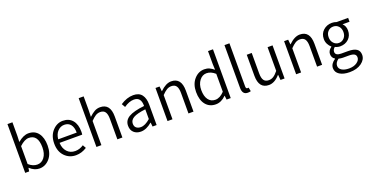

<svg xmlns="http://www.w3.org/2000/svg" viewBox="-36 -1745 5655 2944"><g transform="rotate(-20 2791.0 -272.5)"><path d="M326.2 12.7Q244.1 12.7 169.9 -55.7H168L159.2 0H94.7V-795.9H175.8V-575.2L171.9 -475.6Q264.6 -553.7 345.7 -553.7Q449.2 -553.7 505.4 -480Q561.5 -406.2 561.5 -279.3Q561.5 -145.5 492.7 -66.4Q423.8 12.7 326.2 12.7ZM314.5 -55.7Q385.7 -55.7 431.2 -116.2Q476.6 -176.8 476.6 -278.3Q476.6 -485.4 327.1 -485.4Q258.8 -485.4 175.8 -407.2V-115.2Q242.2 -55.7 314.5 -55.7Z M921.9 12.7Q812.5 12.7 739.3 -63.5Q666 -139.6 666 -268.6Q666 -395.5 737.8 -474.6Q809.6 -553.7 907.2 -553.7Q1007.8 -553.7 1064 -486.3Q1120.1 -418.9 1120.1 -300.8Q1120.1 -268.6 1116.2 -252H747.1Q751 -161.1 801.3 -106.4Q851.6 -51.8 932.6 -51.8Q1004.9 -51.8 1069.3 -95.7L1099.6 -42Q1014.6 12.7 921.9 12.7ZM746.1 -310.5H1047.9Q1047.9 -396.5 1011.2 -442.4Q974.6 -488.3 908.2 -488.3Q845.7 -488.3 799.8 -440.4Q753.9 -392.6 746.1 -310.5Z M1256.8 0V-795.9H1337.9V-575.2L1335 -461.9Q1380.9 -505.9 1422.9 -529.8Q1464.8 -553.7 1515.6 -553.7Q1680.7 -553.7 1680.7 -342.8V0H1598.6V-333Q1598.6 -411.1 1573.2 -447.3Q1547.9 -483.4 1492.2 -483.4Q1452.1 -483.4 1417.5 -462.4Q1382.8 -441.4 1337.9 -394.5V0Z M1980.5 12.7Q1911.1 12.7 1867.2 -27.3Q1823.2 -67.4 1823.2 -138.7Q1823.2 -226.6 1902.8 -273.9Q1982.4 -321.3 2158.2 -340.8Q2160.2 -486.3 2043.9 -486.3Q1964.8 -486.3 1879.9 -425.8L1846.7 -483.4Q1952.1 -553.7 2056.6 -553.7Q2150.4 -553.7 2194.8 -495.6Q2239.3 -437.5 2239.3 -335V0H2172.9L2166 -66.4H2163.1Q2070.3 12.7 1980.5 12.7ZM2002.9 -52.7Q2074.2 -52.7 2158.2 -127.9V-286.1Q2018.6 -269.5 1960.4 -235.4Q1902.3 -201.2 1902.3 -143.6Q1902.3 -97.7 1930.2 -75.2Q1958 -52.7 2002.9 -52.7Z M2417 0V-540H2483.4L2491.2 -460.9H2494.1Q2588.9 -553.7 2675.8 -553.7Q2840.8 -553.7 2840.8 -342.8V0H2758.8V-333Q2758.8 -411.1 2733.4 -447.3Q2708 -483.4 2652.3 -483.4Q2612.3 -483.4 2577.6 -462.4Q2543 -441.4 2498 -394.5V0Z M3204.1 12.7Q3100.6 12.7 3040.5 -61.5Q2980.5 -135.7 2980.5 -268.6Q2980.5 -395.5 3049.8 -474.6Q3119.1 -553.7 3215.8 -553.7Q3261.7 -553.7 3296.4 -538.1Q3331.1 -522.5 3371.1 -490.2L3367.2 -584V-795.9H3448.2V0H3380.9L3373 -65.4H3371.1Q3293 12.7 3204.1 12.7ZM3220.7 -55.7Q3294.9 -55.7 3367.2 -132.8V-424.8Q3298.8 -485.4 3228.5 -485.4Q3159.2 -485.4 3112.3 -424.3Q3065.4 -363.3 3065.4 -269.5Q3065.4 -168.9 3106.4 -112.3Q3147.5 -55.7 3220.7 -55.7Z M3723.6 12.7Q3635.7 12.7 3635.7 -98.6V-795.9H3716.8V-92.8Q3716.8 -54.7 3742.2 -54.7Q3751 -54.7 3760.7 -56.6L3773.4 5.9Q3751 12.7 3723.6 12.7Z M4070.3 12.7Q3906.2 12.7 3906.2 -197.3V-540H3987.3V-207Q3987.3 -128.9 4012.7 -93.3Q4038.1 -57.6 4094.7 -57.6Q4135.7 -57.6 4170.4 -80.1Q4205.1 -102.5 4246.1 -153.3V-540H4327.1V0H4260.7L4252.9 -85.9H4250Q4164.1 12.7 4070.3 12.7Z M4515.6 0V-540H4582L4589.8 -460.9H4592.8Q4687.5 -553.7 4774.4 -553.7Q4939.5 -553.7 4939.5 -342.8V0H4857.4V-333Q4857.4 -411.1 4832 -447.3Q4806.6 -483.4 4751 -483.4Q4710.9 -483.4 4676.3 -462.4Q4641.6 -441.4 4596.7 -394.5V0Z M5300.8 251Q5199.2 251 5138.2 212.4Q5077.1 173.8 5077.1 105.5Q5077.1 35.2 5157.2 -18.6V-23.4Q5108.4 -51.8 5108.4 -112.3Q5108.4 -168.9 5168 -211.9V-215.8Q5138.7 -239.3 5118.7 -277.8Q5098.6 -316.4 5098.6 -361.3Q5098.6 -447.3 5156.7 -500.5Q5214.8 -553.7 5298.8 -553.7Q5335.9 -553.7 5373 -540H5560.5V-476.6H5446.3Q5493.2 -431.6 5493.2 -360.4Q5493.2 -275.4 5438 -223.1Q5382.8 -170.9 5298.8 -170.9Q5256.8 -170.9 5215.8 -191.4Q5179.7 -161.1 5179.7 -123Q5179.7 -61.5 5275.4 -61.5H5383.8Q5477.5 -61.5 5523.4 -30.8Q5569.3 0 5569.3 66.4Q5569.3 142.6 5494.6 196.8Q5419.9 251 5300.8 251ZM5298.8 -226.6Q5348.6 -226.6 5383.8 -264.2Q5418.9 -301.8 5418.9 -361.3Q5418.9 -420.9 5384.8 -457Q5350.6 -493.2 5298.8 -493.2Q5247.1 -493.2 5212.4 -457.5Q5177.7 -421.9 5177.7 -361.3Q5177.7 -301.8 5212.9 -264.2Q5248 -226.6 5298.8 -226.6ZM5311.5 194.3Q5389.6 194.3 5439.5 159.2Q5489.3 124 5489.3 78.1Q5489.3 40 5461.4 23.4Q5433.6 6.8 5376 6.8H5277.3Q5246.1 6.8 5208 -2Q5149.4 40 5149.4 94.7Q5149.4 139.6 5192.9 167Q5236.3 194.3 5311.5 194.3Z"/></g></svg>

Font: Gen Shin Gothic Normal
Style: Regular
Weight: 300
Designer: [Source Han Sans]
Ryoko NISHIZUKA  (kana & ideographs); Paul D. Hunt (Latin, Greek & Cyrillic); Wenlong ZHANG  (bopomofo
Version: Version 1.002.20150607